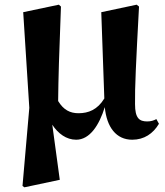

<svg xmlns="http://www.w3.org/2000/svg" viewBox="-20 -579 705 819"><path d="M647 -71C636 -65 624 -61 608 -61C574 -61 556 -75 556 -135C555 -204 560 -310 573 -551L563 -559L412 -527L425 -159C396 -111 357 -96 315 -96C279 -96 251 -110 228 -148C229 -245 232 -346 240 -551L231 -559L79 -527L105 -119L76 214L84 220L235 188L203 -47C228 -9 263 17 305 17C363 17 403 -45 427 -122C435 -36 476 17 544 17C595 17 633 -9 658 -51Z"/></svg>

Font: Noto Serif TC Black
Style: Regular
Weight: 900
Version: Version 1.001;PS 1.001;hotconv 16.6.54;makeotf.lib2.5.65590